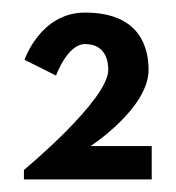

<svg xmlns="http://www.w3.org/2000/svg" viewBox="-20 -285 279 305"><path d="M115 -215C150 -215 152 -184 152 -174C152 -126 18 -15 18 -15V0H221V-53H124C124 -53 216 -113 216 -174C216 -206 205 -265 115 -265C44 -265 19 -190 19 -190L69 -165C69 -165 87 -215 115 -215Z"/></svg>

Font: Hussar Tani
Style: Dwa
Weight: 700
Foundry: Cannot Into Space Fonts
Version: Version 0.92